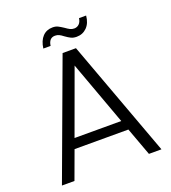

<svg xmlns="http://www.w3.org/2000/svg" viewBox="-150 -955 952 1066"><g transform="rotate(-20 326.0 -421.5)"><path d="M485 -166H167L106 0H32L287 -690H366L620 0H546ZM464 -224 326 -602 188 -224ZM195 -750Q201 -795 224 -819Q247 -843 283 -843Q301 -843 314 -836.5Q327 -830 345 -818Q360 -807 371 -801.5Q382 -796 395 -796Q412 -796 424 -807.5Q436 -819 439 -841H481Q477 -797 452.5 -772.5Q428 -748 392 -748Q373 -748 359.5 -754.5Q346 -761 328 -774Q314 -785 303.5 -790Q293 -795 280 -795Q244 -795 238 -750Z"/></g></svg>

Font: Poppins-tnum Light
Style: Regular
Weight: 300
Designer: Ninad Kale (Devanagari), Jonny Pinhorn (Latin)
Foundry: Indian Type Foundry
Version: Version 4.004